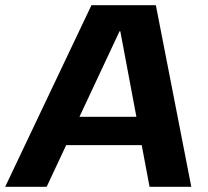

<svg xmlns="http://www.w3.org/2000/svg" viewBox="-51 -720 802 740"><path d="M301.5 -700H549.7L686.3 0H525.4L412.7 -599.5H409.7L128.8 0H-31.1ZM189 -269.8H541L526.3 -160.6H173.2Z"/></svg>

Font: Pathway Extreme 8pt Thin 12pt
Style: Italic
Weight: 100
Italic angle: -8°
Version: Version 1.001;gftools[0.9.26]